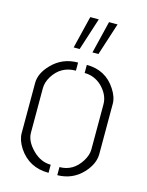

<svg xmlns="http://www.w3.org/2000/svg" viewBox="-109 -780 649 849"><g transform="rotate(15 215.0 -355.5)"><path d="M247.1 -563.5 283.2 -711.9H322.3L274.4 -563.5ZM161.1 -563.5 197.3 -711.9H236.3L188.5 -563.5ZM37.1 -137.7V-367.2Q37.1 -412.1 78.1 -454.1Q126 -503.9 197.3 -503.9V-466.8Q128.9 -466.8 92.8 -408.2Q76.2 -380.9 76.2 -354.5V-150.4Q76.2 -111.3 114.3 -73.2Q151.4 -36.1 197.3 -36.1V1Q107.4 1 59.6 -71.3Q37.1 -106.4 37.1 -137.7ZM237.3 1V-36.1Q299.8 -36.1 335.9 -93.8Q353.5 -122.1 353.5 -148.4V-354.5Q353.5 -397.5 316.4 -434.6Q282.2 -466.8 237.3 -466.8V-503.9Q324.2 -503.9 370.1 -432.6Q392.6 -398.4 392.6 -367.2V-137.7Q392.6 -91.8 352.5 -48.8Q306.6 0 237.3 1Z"/></g></svg>

Font: Post No Bills Colombo Light
Style: Regular
Weight: 300
Designer: Kosala Senevirathne, Siva Puranthara, Lasantha Premarathna, Tharique Azeez
Foundry: Mooniak
Version: Version 1.220 ; ttfautohint (v1.6)